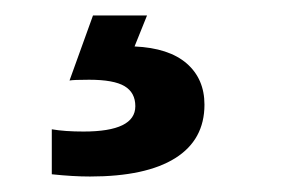

<svg xmlns="http://www.w3.org/2000/svg" viewBox="-20 -20 373 248"><path d="M244.1 115.2Q244.1 160.6 206.3 184.3Q168.5 208 96.2 208Q74.2 208 46.9 205.1V147Q63.5 149.9 87.9 149.9Q154.8 149.9 154.8 117.2Q154.8 99.6 140.9 91.3Q127 83 95.2 83Q74.7 83 69.8 84L100.1 0H169.9L153.8 40Q198.2 42 221.2 62Q244.1 82 244.1 115.2Z"/></svg>

Font: Libra Sans Modern
Style: Bold
Weight: 700
Foundry: Stefan Peev, Context Ltd
Version: Version 1.000